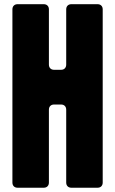

<svg xmlns="http://www.w3.org/2000/svg" viewBox="-20 -879 539 899"><path d="M62.5 0Q51.3 0 44.7 -6.6Q38.1 -13.2 38.1 -24.4V-835Q38.1 -846.2 44.7 -852.8Q51.3 -859.4 62.5 -859.4H184.6Q195.8 -859.4 202.4 -852.8Q209 -846.2 209 -835V-576.7Q209 -565.4 215.6 -558.8Q222.2 -552.2 233.4 -552.2H265.6Q276.9 -552.2 283.4 -558.8Q290 -565.4 290 -576.7V-835Q290 -846.2 296.6 -852.8Q303.2 -859.4 314.5 -859.4H436.5Q447.8 -859.4 454.3 -852.8Q460.9 -846.2 460.9 -835V-24.4Q460.9 -13.2 454.3 -6.6Q447.8 0 436.5 0H314.5Q303.2 0 296.6 -6.6Q290 -13.2 290 -24.4V-365.2Q290 -376.5 283.4 -383.1Q276.9 -389.6 265.6 -389.6H233.4Q222.2 -389.6 215.6 -383.1Q209 -376.5 209 -365.2V-24.4Q209 -13.2 202.4 -6.6Q195.8 0 184.6 0Z"/></svg>

Font: Fz Anton Round
Style: Regular
Weight: 400
Designer: Vernon Adams
Foundry: Vernon Adams
Version: Version 2.0 Mod + VH boi FontZin